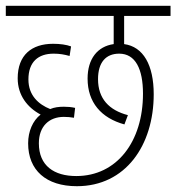

<svg xmlns="http://www.w3.org/2000/svg" viewBox="-20 -642 608 662"><path d="M243 -35C167 -35 114 -70 114 -148C114 -207 150 -239 200 -239C213 -239 223 -238 235 -236L239 -270C226 -273 214 -274 200 -274C183 -274 167 -272 153 -266C113 -282 78 -313 78 -368C78 -429 112 -457 165 -457C186 -457 202 -454 220 -449L225 -482C209 -488 187 -491 163 -491C89 -491 41 -452 41 -372C41 -313 75 -271 120 -247C93 -226 77 -189 77 -148C77 -55 139 0 245 0C413 0 510 -141 510 -317C510 -418 474 -481 408 -490V-587H568V-622H0V-587H372V-490C316 -482 282 -439 282 -371C282 -289 329 -235 409 -213L421 -245C356 -262 318 -302 318 -369C318 -427 345 -457 391 -457C447 -457 473 -404 473 -319C473 -154 383 -35 243 -35Z"/></svg>

Font: Noto Sans Devanagari Condensed ExtraLight
Style: Regular
Weight: 200
Width: 3
Designer: Jelle Bosma - Monotype Design Team
Foundry: Monotype Imaging Inc.
Version: Version 2.004